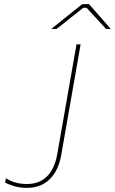

<svg xmlns="http://www.w3.org/2000/svg" viewBox="-20 -916 560 936"><path d="M111 0C201 0 261 -57 279 -163L373 -700H353L259 -164C242 -69 192 -19 112 -19C70 -19 37 -29 9 -47L5 -26C36 -10 72 0 111 0ZM230 -775H256L386 -878H402L497 -775H520L414 -896H381Z"/></svg>

Font: Fixel Text 20240404 Thin
Style: Italic
Weight: 100
Width: 4
Italic angle: -10°
Designer: AlfaBravo + MacPaw
Foundry: Kyrylo Tkachov, Marchela Mozhyna, Serhii Makarenko, Maria Weinstein, Zakhar Kryvoshyya
Version: Version 1.211;Glyphs 3.2 (3225)